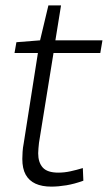

<svg xmlns="http://www.w3.org/2000/svg" viewBox="-20 -684 401 714"><path d="M288 -59 290 -12Q257 0 227 5Q197 10 171 10Q136 10 112 -1Q88 -12 75.5 -34.5Q63 -57 63 -93Q63 -104 64 -119.5Q65 -135 68 -150L121 -487H34L41 -527L129 -534L160 -664H207L186 -534H361L353 -487H179L125 -153Q124 -142 123 -132.5Q122 -123 122 -114Q122 -80 139 -61Q156 -42 197 -42Q219 -42 242 -47Q265 -52 288 -59Z"/></svg>

Font: Georama Light
Style: Italic
Weight: 300
Italic angle: -9°
Designer: Jean-Baptiste Levee
Foundry: Production Type
Version: Version 1.001